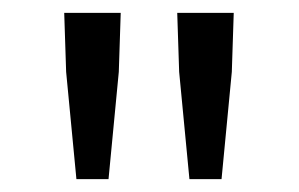

<svg xmlns="http://www.w3.org/2000/svg" viewBox="-20 -710 465 299"><path d="M99 -431 83 -598 80 -690H168L165 -598L149 -431ZM275 -431 259 -598 256 -690H344L341 -598L325 -431Z"/></svg>

Font: Giro Regular
Style: Regular
Weight: 400
Designer: Paul D. Hunt
Foundry: Adobe Systems Incorporated
Version: Version 1.000;PS 1.0;hotconv 1.0.88;makeotf.lib2.5.647800